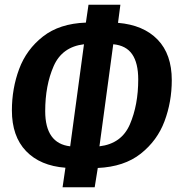

<svg xmlns="http://www.w3.org/2000/svg" viewBox="-20 -749 749 807"><path d="M391 -43 378 38H243L255 -44Q149 -52 89.5 -114Q30 -176 30 -285Q30 -377 60.5 -459Q91 -541 160.5 -595.5Q230 -650 341 -654L352 -729H486L476 -653Q583 -644 642.5 -582.5Q702 -521 702 -412Q702 -321 671.5 -239.5Q641 -158 571.5 -103Q502 -48 391 -43ZM561 -415Q561 -484 535.5 -521Q510 -558 456 -563L398 -134Q491 -145 526 -226.5Q561 -308 561 -415ZM275 -134 333 -563Q241 -552 205.5 -471Q170 -390 170 -282Q170 -146 275 -134Z"/></svg>

Font: Fira Sans Extra Condensed SemiBold
Style: Italic
Weight: 600
Width: 3
Italic angle: -8°
Designer: Carrois Corporate & Edenspiekermann AG
Foundry: Carrois Corporate GbR & Edenspiekermann AG
Version: Version 4.203